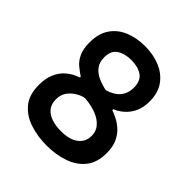

<svg xmlns="http://www.w3.org/2000/svg" viewBox="-196 -846 993 993"><g transform="rotate(45 300.0 -350.0)"><path d="M301 12Q234 12 177 -7Q120 -26 85.5 -68Q51 -110 51 -182Q51 -230 66 -264Q81 -298 104 -318.5Q127 -339 152 -350L174 -359V-365Q153 -379 131 -397Q109 -415 95 -445Q81 -475 81 -523Q81 -588 110 -630Q139 -672 188.5 -692Q238 -712 298 -712Q359 -712 408.5 -691.5Q458 -671 487.5 -630Q517 -589 517 -526Q517 -483 503.5 -453Q490 -423 470 -403.5Q450 -384 428 -372L412 -365V-358Q429 -352 451.5 -341Q474 -330 496.5 -310Q519 -290 534 -258.5Q549 -227 549 -180Q549 -112 516 -70Q483 -28 426.5 -8Q370 12 301 12ZM300 -93Q364 -93 397.5 -119Q431 -145 431 -188Q431 -219 414.5 -240.5Q398 -262 373 -275Q348 -288 319.5 -294.5Q291 -301 267 -302Q248 -299 224.5 -285.5Q201 -272 183.5 -249Q166 -226 166 -191Q166 -156 184 -134.5Q202 -113 232.5 -103Q263 -93 300 -93ZM315 -407Q363 -421 386 -449.5Q409 -478 409 -519Q409 -569 378.5 -590Q348 -611 299 -611Q251 -611 220 -590.5Q189 -570 189 -522Q189 -486 206.5 -463Q224 -440 253 -427Q282 -414 315 -407Z"/></g></svg>

Font: AR One Sans SemiBold
Style: Regular
Weight: 600
Designer: Niteesh Yadav
Foundry: Niteesh Yadav
Version: Version 1.001;gftools[0.9.33]